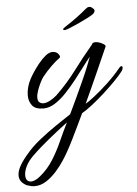

<svg xmlns="http://www.w3.org/2000/svg" viewBox="-115 -514 660 927"><g transform="rotate(-5 215.0 -50.5)"><path d="M-2 367Q-14 364 -23 361Q-42 351 -50 338.5Q-58 326 -58 312Q-58 289 -42.5 262.5Q-27 236 -2 208Q23 178 61.5 147Q100 116 142 87.5Q184 59 216 38Q233 3 251.5 -37Q270 -77 287 -114.5Q304 -152 316.5 -183Q329 -214 335 -231Q319 -212 298 -183.5Q277 -155 252 -123.5Q227 -92 200.5 -64Q174 -36 146 -18.5Q118 -1 91 -1Q51 -1 35.5 -21.5Q20 -42 20 -70Q20 -90 25.5 -110Q31 -130 40 -147Q46 -159 59 -179Q72 -199 89 -220Q106 -241 123.5 -255Q141 -269 157 -269Q176 -269 186 -255.5Q196 -242 188 -237Q172 -226 148.5 -203.5Q125 -181 102 -152Q96 -144 87.5 -127Q79 -110 72 -90.5Q65 -71 65 -55Q65 -48 67 -41.5Q69 -35 74 -32Q82 -26 92 -26Q106 -26 123.5 -35Q141 -44 157 -58Q213 -112 257 -171Q301 -230 350 -288Q353 -298 367 -298Q383 -298 400.5 -288.5Q418 -279 415 -273Q406 -253 391.5 -220Q377 -187 360 -149Q343 -111 326 -73.5Q309 -36 295 -6Q307 -12 338 -36Q369 -60 406 -94.5Q443 -129 473 -166Q479 -172 482 -172Q488 -172 488 -164Q488 -157 482 -148Q467 -128 440.5 -101Q414 -74 383.5 -46.5Q353 -19 324 3.5Q295 26 274 38Q243 104 214 162.5Q185 221 161 257Q145 282 122 308Q99 334 72 351.5Q45 369 15 369Q11 369 7 368.5Q3 368 -2 367ZM1 345Q9 345 20.5 340Q32 335 45 324Q83 293 109 251.5Q135 210 155.5 164Q176 118 197 76Q158 105 109 144.5Q60 184 20 223Q-4 247 -15 270.5Q-26 294 -26 312Q-26 345 1 345ZM226 -369Q218 -369 218 -373Q218 -378 233 -387Q243 -393 264.5 -408Q286 -423 313 -444Q327 -456 336 -463Q345 -470 349 -470Q352 -470 356.5 -470Q361 -470 366 -465Q377 -457 377 -451Q377 -447 375 -443.5Q373 -440 370 -436Q363 -430 342 -419Q321 -408 296 -396.5Q271 -385 251 -377Q231 -369 226 -369Z"/></g></svg>

Font: Allura
Style: Regular
Weight: 400
Designer: Robert E. Leuschke
Foundry: Robert E. Leuschke
Version: Version 1.110